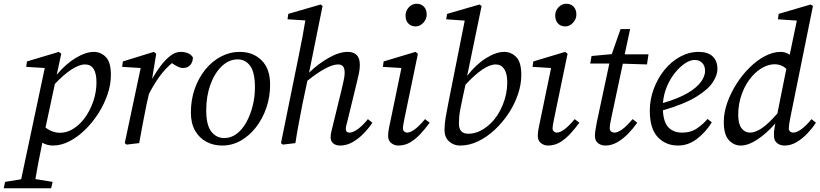

<svg xmlns="http://www.w3.org/2000/svg" viewBox="-78 -764 4376 1025"><path d="M-58 241 -51 207 35 193 161 -401 62 -407 66 -436 236 -487 249 -477 225 -365Q272 -422 326 -454.5Q380 -487 423 -487Q460 -487 487 -459.5Q514 -432 514 -364Q514 -313 496 -260Q478 -207 447 -158.5Q416 -110 376 -71Q336 -32 292 -9.5Q248 13 205 13Q174 13 148 -2Q135 62 126 108Q117 154 111 192L203 207L195 241ZM376 -420Q345 -420 303.5 -393Q262 -366 215 -316L165 -83Q185 -68 204.5 -61.5Q224 -55 241 -55Q279 -55 312.5 -76Q346 -97 372 -131Q402 -171 419.5 -221.5Q437 -272 437 -324Q437 -420 376 -420Z M588 0 673 -401 574 -407 578 -436 743 -487 756 -477 734 -343Q756 -381 780.5 -413.5Q805 -446 832 -466.5Q859 -487 885 -487Q906 -487 924 -480.5Q942 -474 952 -457Q951 -432 937.5 -416.5Q924 -401 899 -401Q886 -401 870.5 -408.5Q855 -416 840 -427Q804 -397 774 -356Q744 -315 717 -262L705 -210Q694 -158 684.5 -105.5Q675 -53 665 0L598 8Z M1108 13Q1062 13 1024 -7Q986 -27 963.5 -66.5Q941 -106 941 -163Q941 -231 961.5 -289.5Q982 -348 1018 -392.5Q1054 -437 1101.5 -462Q1149 -487 1202 -487Q1273 -487 1318.5 -442Q1364 -397 1364 -312Q1364 -247 1344 -188.5Q1324 -130 1288.5 -84.5Q1253 -39 1207 -13Q1161 13 1108 13ZM1119 -27Q1156 -27 1186 -50Q1216 -73 1237.5 -112Q1259 -151 1271 -199Q1283 -247 1283 -297Q1283 -378 1257.5 -412.5Q1232 -447 1191 -447Q1144 -447 1105.5 -410Q1067 -373 1045 -311.5Q1023 -250 1023 -175Q1023 -96 1050 -61.5Q1077 -27 1119 -27Z M1432 8 1422 0 1519 -477Q1528 -521 1536.5 -565.5Q1545 -610 1552 -655L1457 -661L1461 -690L1634 -740L1644 -732L1572 -376Q1620 -423 1676.5 -455Q1733 -487 1778 -487Q1843 -487 1843 -418Q1843 -394 1837.5 -369.5Q1832 -345 1826 -320L1781 -135Q1776 -114 1772 -99.5Q1768 -85 1768 -77Q1768 -56 1788 -56Q1806 -56 1832.5 -75Q1859 -94 1886 -128L1910 -109Q1891 -80 1863.5 -51.5Q1836 -23 1804 -5Q1772 13 1738 13Q1714 13 1700.5 1Q1687 -11 1687 -30Q1687 -47 1691.5 -63.5Q1696 -80 1703 -111L1746 -287Q1752 -313 1757 -336Q1762 -359 1762 -374Q1762 -400 1753 -410Q1744 -420 1727 -420Q1700 -420 1659 -398.5Q1618 -377 1563 -333L1537 -210Q1527 -158 1517 -105.5Q1507 -53 1499 0Z M1994 -38Q1994 -49 1996 -64.5Q1998 -80 2005 -111L2065 -401L1966 -407L1970 -436L2140 -487L2153 -477L2082 -135Q2078 -116 2075.5 -101Q2073 -86 2073 -78Q2073 -68 2080 -62Q2087 -56 2095 -56Q2131 -56 2191 -128L2216 -109Q2194 -79 2168.5 -51Q2143 -23 2113.5 -5Q2084 13 2048 13Q2028 13 2011 0Q1994 -13 1994 -38ZM2141 -623Q2117 -623 2102 -638.5Q2087 -654 2087 -682Q2087 -707 2105 -725.5Q2123 -744 2146 -744Q2170 -744 2185 -728.5Q2200 -713 2200 -686Q2200 -662 2182 -642.5Q2164 -623 2141 -623Z M2372 -104Q2372 -50 2422 -50Q2483 -50 2540 -104Q2581 -143 2605.5 -203Q2630 -263 2630 -324Q2630 -372 2613.5 -396Q2597 -420 2569 -420Q2537 -420 2496 -392Q2455 -364 2407 -312L2392 -243Q2384 -205 2379.5 -181.5Q2375 -158 2373.5 -140.5Q2372 -123 2372 -104ZM2378 13Q2344 13 2319.5 -9Q2295 -31 2295 -70Q2295 -102 2301.5 -139.5Q2308 -177 2318 -227L2403 -654L2304 -661L2309 -690L2482 -740L2493 -732L2416 -359Q2462 -419 2516 -453Q2570 -487 2614 -487Q2651 -487 2678 -459.5Q2705 -432 2705 -364Q2705 -313 2687 -260Q2669 -207 2637 -158.5Q2605 -110 2563 -71Q2521 -32 2474 -9.5Q2427 13 2378 13Z M2793 -38Q2793 -49 2795 -64.5Q2797 -80 2804 -111L2864 -401L2765 -407L2769 -436L2939 -487L2952 -477L2881 -135Q2877 -116 2874.5 -101Q2872 -86 2872 -78Q2872 -68 2879 -62Q2886 -56 2894 -56Q2930 -56 2990 -128L3015 -109Q2993 -79 2967.5 -51Q2942 -23 2912.5 -5Q2883 13 2847 13Q2827 13 2810 0Q2793 -13 2793 -38ZM2940 -623Q2916 -623 2901 -638.5Q2886 -654 2886 -682Q2886 -707 2904 -725.5Q2922 -744 2945 -744Q2969 -744 2984 -728.5Q2999 -713 2999 -686Q2999 -662 2981 -642.5Q2963 -623 2940 -623Z M3108 -111 3175 -425H3073L3080 -465L3188 -475L3235 -609H3286L3257 -474H3384L3376 -420L3247 -424L3186 -137Q3177 -97 3177 -79Q3177 -68 3184.5 -62Q3192 -56 3201 -56Q3239 -56 3299 -128L3324 -109Q3303 -79 3276 -51Q3249 -23 3218 -5Q3187 13 3153 13Q3131 13 3114.5 0Q3098 -13 3098 -38Q3098 -49 3100 -64.5Q3102 -80 3108 -111Z M3630 -444Q3607 -444 3579.5 -426Q3552 -408 3526 -376Q3500 -344 3482.5 -302.5Q3465 -261 3461 -214Q3544 -238 3593.5 -267.5Q3643 -297 3664.5 -327.5Q3686 -358 3686 -385Q3686 -413 3670.5 -428.5Q3655 -444 3630 -444ZM3542 13Q3476 13 3433.5 -32Q3391 -77 3391 -173Q3391 -233 3412 -289.5Q3433 -346 3469 -390.5Q3505 -435 3552.5 -461Q3600 -487 3652 -487Q3701 -487 3726.5 -463Q3752 -439 3752 -395Q3752 -363 3727 -324.5Q3702 -286 3638.5 -247Q3575 -208 3461 -175Q3464 -111 3491 -83.5Q3518 -56 3564 -56Q3611 -56 3645 -80Q3679 -104 3699 -129L3722 -111Q3691 -60 3644 -23.5Q3597 13 3542 13Z M3863 -151Q3863 -102 3881 -79Q3899 -56 3926 -56Q3953 -56 3987.5 -78.5Q4022 -101 4072 -158L4120 -397Q4105 -410 4089.5 -415.5Q4074 -421 4059 -421Q4027 -421 3996 -404.5Q3965 -388 3939 -359Q3905 -322 3884 -267Q3863 -212 3863 -151ZM4141 -135Q4133 -95 4133 -78Q4133 -68 4140 -62Q4147 -56 4156 -56Q4176 -56 4202.5 -76Q4229 -96 4254 -128L4278 -109Q4259 -80 4232.5 -52Q4206 -24 4175 -5.5Q4144 13 4110 13Q4087 13 4070.5 0Q4054 -13 4054 -39Q4053 -50 4054.5 -64.5Q4056 -79 4061 -105Q4016 -53 3966.5 -20Q3917 13 3876 13Q3840 13 3813 -16Q3786 -45 3786 -113Q3786 -163 3804.5 -215.5Q3823 -268 3854 -316.5Q3885 -365 3924 -403.5Q3963 -442 4006 -464.5Q4049 -487 4089 -487Q4116 -487 4138 -472L4176 -654L4075 -661L4079 -690L4250 -740L4262 -732Z"/></svg>

Font: Source Serif Pro
Style: Italic
Weight: 400
Italic angle: -12°
Designer: Frank Grießhammer
Foundry: Adobe Systems Incorporated
Version: Version 3.001;hotconv 1.0.111;makeotfexe 2.5.65597